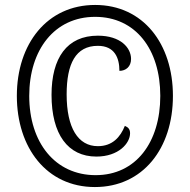

<svg xmlns="http://www.w3.org/2000/svg" viewBox="-20 -745 766 775"><path d="M363 10C557 10 678 -146 678 -358C678 -568 558 -725 364 -725C170 -725 48 -568 48 -358C48 -149 168 10 363 10ZM366 -38C203 -38 98 -169 98 -358C98 -544 200 -677 364 -677C527 -677 627 -546 627 -358C627 -171 529 -38 366 -38ZM369 -113C459 -113 505 -167 505 -207C505 -223 498 -231 484 -237C466 -192 434 -155 375 -155C295 -155 249 -229 249 -364C249 -487 285 -560 375 -560C443 -560 462 -511 462 -459C488 -459 509 -476 509 -507C509 -552 467 -601 375 -601C250 -601 188 -511 188 -362C188 -203 254 -113 369 -113Z"/></svg>

Font: Noto Serif Myanmar Condensed Medium
Style: Regular
Weight: 500
Width: 3
Designer: Ben Mitchell and the Monotype Design Team
Foundry: Monotype Imaging Inc.
Version: Version 2.106